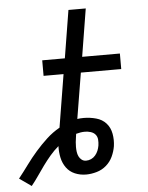

<svg xmlns="http://www.w3.org/2000/svg" viewBox="-110 -779 665 862"><g transform="rotate(-5 222.0 -348.5)"><path d="M-2 38 -56 0Q-33 -29 -11.5 -58.5Q10 -88 34.5 -116Q59 -144 86 -169Q113 -194 145 -212L184 -450H94V-520H196L231 -735H309L274 -520H444V-450H262L228 -244Q235 -245 242 -245.5Q249 -246 257 -246Q285 -246 312.5 -238.5Q340 -231 357.5 -211.5Q375 -192 380 -164Q385 -136 381 -108Q377 -84 366.5 -61.5Q356 -39 337 -22.5Q318 -6 293.5 1Q269 8 246 8Q219 8 195.5 -2Q172 -12 157.5 -32Q143 -52 137.5 -77.5Q132 -103 133 -130Q112 -112 94.5 -91.5Q77 -71 61 -49Q45 -27 30 -5Q15 17 -2 38ZM251 -54Q263 -54 274 -59Q285 -64 293 -73.5Q301 -83 305.5 -94Q310 -105 312 -117Q314 -130 313 -143.5Q312 -157 304 -166.5Q296 -176 283 -180Q270 -184 257 -184Q247 -184 237.5 -182.5Q228 -181 217 -178L215 -164Q213 -152 212 -141Q211 -130 211 -119Q211 -108 212.5 -97Q214 -86 218.5 -76.5Q223 -67 231.5 -60.5Q240 -54 251 -54Z"/></g></svg>

Font: Iosevka Oblique
Style: Regular
Weight: 400
Italic angle: -9°
Monospace: yes
Designer: Belleve Invis
Foundry: Belleve Invis
Version: Version 32.5.0; ttfautohint (v1.8.4)